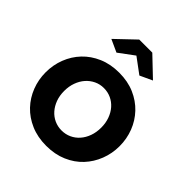

<svg xmlns="http://www.w3.org/2000/svg" viewBox="-201 -864 1008 1008"><g transform="rotate(45 303.0 -360.0)"><path d="M148 -629 254 -730H351L457 -629L388 -597L303 -660L218 -597ZM303 10Q239 10 188 -12Q137 -34 101.5 -71.5Q66 -109 47 -158Q28 -207 28 -261Q28 -316 47 -365Q66 -414 101.5 -451.5Q137 -489 188 -511Q239 -533 303 -533Q367 -533 417.5 -511Q468 -489 503.5 -451.5Q539 -414 558 -365Q577 -316 577 -261Q577 -207 558 -158Q539 -109 504 -71.5Q469 -34 418 -12Q367 10 303 10ZM166 -261Q166 -226 176.5 -197.5Q187 -169 205.5 -148Q224 -127 249 -115.5Q274 -104 303 -104Q332 -104 357 -115.5Q382 -127 400.5 -148Q419 -169 429.5 -198Q440 -227 440 -262Q440 -296 429.5 -325Q419 -354 400.5 -375Q382 -396 357 -407.5Q332 -419 303 -419Q274 -419 249 -407Q224 -395 205.5 -374Q187 -353 176.5 -324Q166 -295 166 -261Z"/></g></svg>

Font: IngvarSans
Style: Bold
Weight: 700
Version: Version 3.000